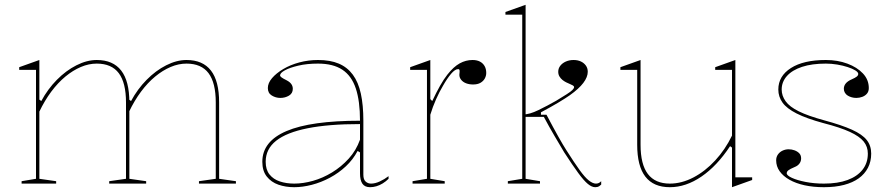

<svg xmlns="http://www.w3.org/2000/svg" viewBox="-20 -765 3710 800"><path d="M70 0V-10L130 -20V-474H60V-485L144 -515V-350L152 -344Q179 -394 217 -432.5Q255 -471 298.5 -493Q342 -515 383 -515Q417 -515 442.5 -504Q468 -493 485 -471Q502 -449 510.5 -416Q519 -383 519 -338V-20L589 -10V0H435V-10L505 -20V-338Q505 -420 475 -460Q445 -500 383 -500Q350 -500 317 -486Q284 -472 252.5 -446Q221 -420 193.5 -383Q166 -346 144 -300V-20L214 -10V0ZM809 0V-10L879 -20V-338Q879 -420 849 -460Q819 -500 757 -500Q724 -500 691 -486Q658 -472 626.5 -446Q595 -420 567.5 -383Q540 -346 518 -300V-350L526 -344Q553 -394 591 -432.5Q629 -471 672.5 -493Q716 -515 757 -515Q791 -515 816.5 -504Q842 -493 859 -471Q876 -449 884.5 -416Q893 -383 893 -338V-20L963 -10V0Z M1305 -515Q1356 -515 1391.5 -500Q1427 -485 1450 -454Q1473 -423 1483.5 -375Q1494 -327 1494 -262V-37Q1494 -17 1503.5 -8.5Q1513 0 1526 0Q1543 0 1562.5 -9Q1582 -18 1599 -31V-20Q1588 -9 1575 -1Q1562 7 1548.5 11Q1535 15 1522 15Q1500 15 1490 0.5Q1480 -14 1480 -43Q1480 -76 1480 -91.5Q1480 -107 1480 -114.5Q1480 -122 1480 -130L1470 -136Q1451 -100 1421 -72Q1391 -44 1354.5 -24.5Q1318 -5 1279.5 5Q1241 15 1206 15Q1170 15 1140 4.5Q1110 -6 1091.5 -29.5Q1073 -53 1073 -91Q1073 -176 1174 -219Q1275 -262 1480 -262Q1480 -344 1462.5 -396.5Q1445 -449 1406.5 -474.5Q1368 -500 1305 -500Q1259 -500 1223 -491.5Q1187 -483 1167 -472Q1147 -461 1147 -451Q1147 -447 1153 -442.5Q1159 -438 1175 -430Q1200 -417 1200 -395Q1200 -376 1184 -366.5Q1168 -357 1148 -357Q1129 -357 1112.5 -367Q1096 -377 1096 -398Q1096 -419 1113.5 -439.5Q1131 -460 1160.5 -477.5Q1190 -495 1227.5 -505Q1265 -515 1305 -515ZM1480 -248Q1349 -248 1261.5 -230.5Q1174 -213 1130.5 -178.5Q1087 -144 1087 -91Q1087 -58 1103 -38Q1119 -18 1146 -9Q1173 0 1206 0Q1243 0 1284 -11.5Q1325 -23 1363.5 -46.5Q1402 -70 1433 -104Q1464 -138 1480 -183Z M1699 0V-10L1759 -20V-474H1689V-485L1773 -515V-352L1781 -344Q1798 -380 1813.5 -407.5Q1829 -435 1844 -454Q1870 -487 1895.5 -501Q1921 -515 1949 -515Q1967 -515 1979.5 -508.5Q1992 -502 1999 -490Q2006 -478 2006 -461Q2006 -449 2000 -438Q1994 -427 1982 -420Q1970 -413 1951 -413Q1935 -413 1922 -418Q1909 -423 1901.5 -432.5Q1894 -442 1894 -453Q1894 -457 1894.5 -459.5Q1895 -462 1895 -465Q1895 -468 1895 -470Q1895 -477 1889 -477Q1876 -477 1859.5 -457.5Q1843 -438 1826 -408Q1811 -383 1797 -351.5Q1783 -320 1773 -287V-20L1833 -10V0Z M2170 -20 2230 -10V0H2096V-10L2156 -20V-704H2086V-715L2170 -745ZM2160 -278V-288Q2186 -288 2224 -306.5Q2262 -325 2297 -345Q2325 -362 2341.5 -372.5Q2358 -383 2365 -390Q2372 -397 2372 -402Q2372 -406 2367 -409Q2362 -412 2354.5 -415Q2347 -418 2339 -422Q2331 -426 2323.5 -432Q2316 -438 2311 -446.5Q2306 -455 2306 -466Q2306 -480 2314.5 -491Q2323 -502 2337.5 -508.5Q2352 -515 2370 -515Q2387 -515 2400 -509Q2413 -503 2421 -492Q2429 -481 2429 -466Q2429 -444 2410.5 -419.5Q2392 -395 2354 -368Q2337 -356 2307 -338Q2277 -320 2234 -297V-287H2257Q2286 -232 2306.5 -195.5Q2327 -159 2340 -139Q2373 -87 2395 -56.5Q2417 -26 2433.5 -13Q2450 0 2463 0Q2470 0 2475 -2.5Q2480 -5 2485 -10V4Q2481 8 2477 10.5Q2473 13 2469 14Q2465 15 2460 15Q2446 15 2429.5 1.5Q2413 -12 2389.5 -44Q2366 -76 2331 -130Q2312 -162 2290.5 -198.5Q2269 -235 2246 -278Z M2771 15Q2703 15 2669 -29Q2635 -73 2635 -162V-474H2565V-485L2649 -515V-162Q2649 -80 2679.5 -40Q2710 0 2771 0Q2820 0 2869 -25.5Q2918 -51 2960 -96.5Q3002 -142 3030 -200V-474H2960V-485L3044 -515V-26H3114V-15L3030 15V-150L3022 -156Q2968 -74 2903 -29.5Q2838 15 2771 15Z M3413 15Q3369 15 3332.5 7Q3296 -1 3269.5 -16Q3243 -31 3228.5 -51.5Q3214 -72 3214 -97Q3214 -111 3221.5 -121.5Q3229 -132 3241 -137.5Q3253 -143 3266 -143Q3279 -143 3291 -138.5Q3303 -134 3310.5 -126Q3318 -118 3318 -105Q3318 -93 3311 -83.5Q3304 -74 3291 -69Q3272 -61 3265 -55.5Q3258 -50 3258 -43Q3258 -34 3279.5 -24Q3301 -14 3336.5 -7Q3372 0 3413 0Q3471 0 3511.5 -15Q3552 -30 3574 -58Q3596 -86 3596 -125Q3596 -154 3578.5 -175.5Q3561 -197 3521 -215.5Q3481 -234 3411 -252Q3341 -271 3299.5 -292Q3258 -313 3240.5 -337.5Q3223 -362 3223 -392Q3223 -448 3275.5 -481.5Q3328 -515 3421 -515Q3470 -515 3510.5 -500Q3551 -485 3575.5 -459Q3600 -433 3600 -398Q3600 -384 3592.5 -375Q3585 -366 3573 -361.5Q3561 -357 3548 -357Q3538 -357 3529 -359.5Q3520 -362 3512.5 -366.5Q3505 -371 3500.5 -378.5Q3496 -386 3496 -395Q3496 -420 3528 -434Q3544 -441 3550 -446Q3556 -451 3556 -457Q3556 -464 3544 -471.5Q3532 -479 3512 -485.5Q3492 -492 3468.5 -496Q3445 -500 3421 -500Q3363 -500 3322 -486.5Q3281 -473 3259 -448.5Q3237 -424 3237 -392Q3237 -366 3253.5 -343Q3270 -320 3308.5 -301Q3347 -282 3413 -264Q3487 -244 3530 -224.5Q3573 -205 3591.5 -181.5Q3610 -158 3610 -125Q3610 -92 3596.5 -66Q3583 -40 3558 -22Q3533 -4 3496.5 5.5Q3460 15 3413 15Z"/></svg>

Font: Kalnia Thin Thin
Style: Regular
Weight: 250
Version: Version 1.105